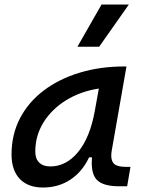

<svg xmlns="http://www.w3.org/2000/svg" viewBox="-20 -815 626 845"><path d="M169.4 10.3Q103 10.3 66.9 -27.8Q30.8 -65.9 30.8 -135.3Q30.8 -223.1 68.1 -294.7Q105.5 -366.2 172.9 -417Q240.2 -467.8 330.6 -495.1Q420.9 -522.5 526.9 -522.5H536.6L472.2 -154.8Q469.7 -141.6 469.7 -130.4Q469.7 -109.9 478.5 -98.1Q491.2 -80.6 534.2 -80.6H554.2L539.6 4.9H504.9Q433.1 4.9 405.8 -23.9Q383.8 -47.4 383.8 -97.7Q383.8 -109.4 384.8 -122.6H372.1Q342.3 -59.1 289.8 -24.4Q237.3 10.3 169.4 10.3ZM201.2 -82.5Q271.5 -82.5 323.7 -146Q376 -209.5 397 -325.7L415 -425.3Q335 -413.1 271.7 -374.3Q208.5 -335.4 171.9 -277.1Q135.3 -218.8 135.3 -147.5Q135.3 -116.2 152.6 -99.4Q169.9 -82.5 201.2 -82.5ZM320.8 -609.4 426.8 -794.9H546.9L416.5 -609.4Z"/></svg>

Font: CaskaydiaCove NFP
Style: Italic
Weight: 400
Italic angle: -10°
Designer: Aaron Bell
Foundry: Saja Typeworks
Version: Version 2111.001; VTT 6.35;Nerd Fonts 3.1.1